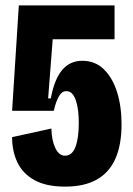

<svg xmlns="http://www.w3.org/2000/svg" viewBox="-20 -680 494 714"><path d="M222 14Q152 14 108.5 -10Q65 -34 45 -75.5Q25 -117 25 -170L171 -202Q172 -159 185.5 -130Q199 -101 222 -101Q248 -101 260.5 -133.5Q273 -166 273 -223Q273 -247 270.5 -268Q268 -289 262.5 -305.5Q257 -322 248.5 -331.5Q240 -341 227 -341Q218 -341 211.5 -336.5Q205 -332 199.5 -322.5Q194 -313 189 -299.5Q184 -286 180 -268H25L50 -660H406V-534H176L159 -314H169Q182 -385 211 -419.5Q240 -454 286 -454Q334 -454 366.5 -422Q399 -390 415.5 -337Q432 -284 432 -218Q432 -141 409 -89.5Q386 -38 339.5 -12Q293 14 222 14Z"/></svg>

Font: Bricolage Grotesque 48pt Condensed ExtraBold
Style: Regular
Weight: 800
Width: 3
Designer: Mathieu Triay
Foundry: Atelier Triay
Version: Version 1.001;gftools[0.9.33.dev8+g029e19f]